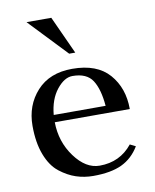

<svg xmlns="http://www.w3.org/2000/svg" viewBox="-79 -738 651 809"><g transform="rotate(-10 246.5 -333.5)"><path d="M196 -677 270 -515H244L90 -677ZM134 -241Q135 -157 182.5 -92.5Q230 -28 289 -28Q376 -28 429 -94L453 -82Q424 -34 377.5 -12Q331 10 255 10Q217 10 182 -1.5Q147 -13 113 -39.5Q79 -66 59 -118Q39 -170 39 -242Q39 -330 93.5 -390Q148 -450 245 -450Q351 -450 403 -390.5Q455 -331 455 -241ZM135 -272H357Q351 -344 326.5 -382Q302 -420 241 -420Q206 -420 173.5 -379Q141 -338 135 -272Z"/></g></svg>

Font: Judson
Style: Regular
Weight: 400
Version: Version 20110429